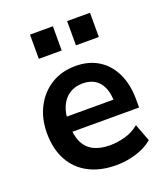

<svg xmlns="http://www.w3.org/2000/svg" viewBox="-136 -831 821 938"><g transform="rotate(-20 274.0 -362.0)"><path d="M310 10Q226 10 166 -21.5Q106 -53 74 -112Q42 -171 42 -252Q42 -328 72.5 -387Q103 -446 157.5 -480Q212 -514 285 -514Q353 -514 403 -483Q453 -452 480.5 -394.5Q508 -337 508 -257V-217H142V-296H420L404 -279Q404 -350 374 -386Q344 -422 288 -422Q249 -422 220 -403.5Q191 -385 175 -350Q159 -315 159 -265V-255Q159 -199 176.5 -162.5Q194 -126 228.5 -109Q263 -92 313 -92Q351 -92 391 -103Q431 -114 464 -141L498 -51Q463 -21 411.5 -5.5Q360 10 310 10ZM322 -608V-734H441V-608ZM129 -608V-734H248V-608Z"/></g></svg>

Font: Nunitoga
Style: Bold
Weight: 700
Designer: Vernon Adams
Foundry: Vernon Adams
Version: Version 1.0